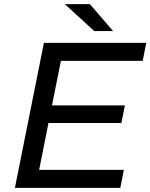

<svg xmlns="http://www.w3.org/2000/svg" viewBox="-20 -907 726 927"><path d="M169 -87H578L561 0H52L192 -700H686L669 -613H274L231 -398H583L566 -313H214ZM435 -757 293 -887H414L526 -757Z"/></svg>

Font: Montserrat Medium
Style: Italic
Weight: 500
Italic angle: -11.3°
Designer: Julieta Ulanovsky
Foundry: Julieta Ulanovsky
Version: Version 9.000; ttfautohint (v1.8.4.7-5d5b)